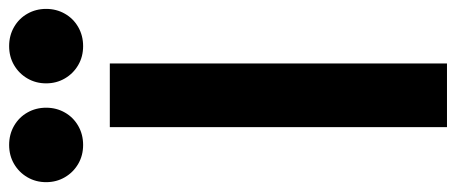

<svg xmlns="http://www.w3.org/2000/svg" viewBox="-340 -672 975 410"><g transform="rotate(-90 147.0 -467.5)"><path d="M216 0H80V-720H216ZM173.5 -856Q173.5 -878 184 -896Q194.5 -914 212.5 -924.5Q230.5 -935 253 -935Q275.5 -935 293.8 -924.5Q312 -914 322.2 -896Q332.5 -878 332.5 -856Q332.5 -834 322.2 -816Q312 -798 293.8 -787.5Q275.5 -777 253 -777Q230.5 -777 212.5 -787.5Q194.5 -798 184 -816Q173.5 -834 173.5 -856ZM-37.5 -856Q-37.5 -878 -27 -896Q-16.5 -914 1.5 -924.5Q19.5 -935 42 -935Q64.5 -935 82.8 -924.5Q101 -914 111.2 -896Q121.5 -878 121.5 -856Q121.5 -834 111.2 -816Q101 -798 82.8 -787.5Q64.5 -777 42 -777Q19.5 -777 1.5 -787.5Q-16.5 -798 -27 -816Q-37.5 -834 -37.5 -856Z"/></g></svg>

Font: Hauora ExtraBold
Style: Regular
Weight: 800
Designer: Wayne Shih
Foundry: WCYS
Version: Version 1.001